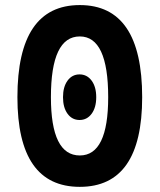

<svg xmlns="http://www.w3.org/2000/svg" viewBox="-20 -723 626 753"><path d="M293 9.8Q48.3 9.8 48.3 -341.8Q48.3 -703.1 293 -703.1Q537.6 -703.1 537.6 -341.8Q537.6 9.8 293 9.8ZM293 -113.3Q404.3 -113.3 404.3 -341.8Q404.3 -580.1 293 -580.1Q179.7 -580.1 179.7 -341.8Q179.7 -113.3 293 -113.3ZM292 -252.4Q262.7 -252.4 244.9 -276.9Q227.1 -301.3 227.1 -341.8Q227.1 -382.3 244.9 -406.7Q262.7 -431.2 292 -431.2Q321.3 -431.2 339.4 -406.7Q357.4 -382.3 357.4 -341.8Q357.4 -301.3 339.4 -276.9Q321.3 -252.4 292 -252.4Z"/></svg>

Font: CaskaydiaMono NF
Style: Bold
Weight: 700
Designer: Aaron Bell
Foundry: Saja Typeworks
Version: Version 2111.001; ttfautohint (v1.8.4);Nerd Fonts 3.1.1